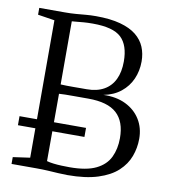

<svg xmlns="http://www.w3.org/2000/svg" viewBox="-84 -823 792 900"><g transform="rotate(10 312.0 -372.5)"><path d="M111.5 -44V-698L31.5 -710.5V-743H152.5Q182.5 -743 206.5 -745Q230.5 -747 252.8 -749Q275 -751 300 -751Q369 -751 416.5 -738Q464 -725 492.8 -701.8Q521.5 -678.5 534.5 -647.2Q547.5 -616 547.5 -578.5Q547.5 -533.5 530.5 -495Q513.5 -456.5 480.2 -429.8Q447 -403 398.5 -393.5Q460 -395.5 505 -373.5Q550 -351.5 574.8 -311.5Q599.5 -271.5 599.5 -220Q599.5 -176.5 584.5 -136Q569.5 -95.5 535 -63.5Q500.5 -31.5 442 -12.8Q383.5 6 297 6Q277 6 253.8 4.5Q230.5 3 204.5 1.5Q178.5 0 148.5 0H30.5V-32.5ZM192.5 -407Q204 -406.5 221 -406Q238 -405.5 256 -405.8Q274 -406 290 -406Q306 -406 316 -406Q365 -406 398.2 -424.8Q431.5 -443.5 448.5 -478.8Q465.5 -514 465.5 -564Q465.5 -641.5 427.2 -677.8Q389 -714 292 -714Q267 -714 248.5 -712.5Q230 -711 216.2 -709.5Q202.5 -708 192.5 -707.5ZM192 -42Q205.5 -38 224.2 -35.8Q243 -33.5 263 -32.8Q283 -32 301 -32Q381 -32 426.5 -54.2Q472 -76.5 491 -116.2Q510 -156 510 -207Q510 -286 467.2 -325Q424.5 -364 332 -364Q318 -364 299 -364Q280 -364 259.8 -364Q239.5 -364 221.8 -363.8Q204 -363.5 192.5 -362.5ZM345 -227V-184H28.5V-227Z"/></g></svg>

Font: Merriweather 72pt Light
Style: Regular
Weight: 300
Version: Version 2.100